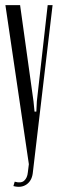

<svg xmlns="http://www.w3.org/2000/svg" viewBox="-20 -719 226 745"><path d="M110 -326 114 -286H121L123 -326L165 -699H184L107 -46Q103 -17 82.5 -3Q62 11 32 3L37 -14Q62 -7 74 -18Q86 -29 88 -50L92 -82L1 -699H58Z"/></svg>

Font: Moniqa Cond Heading
Style: Regular
Weight: 400
Width: 3
Designer: Rajesh Rajput
Foundry: Rajesh Rajput
Version: Version 1.000